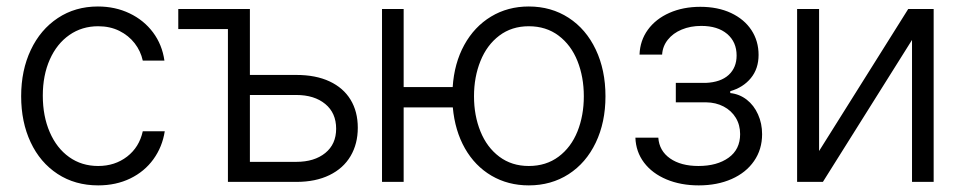

<svg xmlns="http://www.w3.org/2000/svg" viewBox="-20 -558 2957 589"><path d="M44.9 -262.7Q44.9 -342.3 74.5 -404.8Q104 -467.3 157.5 -502.7Q210.9 -538.1 280.3 -538.1Q333.5 -538.1 377.4 -517.1Q421.4 -496.1 449.5 -458.5Q477.5 -420.9 484.4 -372.1H418Q411.6 -401.4 393.1 -425.3Q374.5 -449.2 345.9 -463.4Q317.4 -477.5 281.2 -477.5Q231.4 -477.5 192.9 -450.7Q154.3 -423.8 132.8 -375.5Q111.3 -327.1 111.3 -264.6Q111.3 -201.7 132.6 -152.6Q153.8 -103.5 192.1 -76.2Q230.5 -48.8 281.2 -48.8Q332.5 -48.8 369.9 -77.6Q407.2 -106.4 418 -155.3H485.4Q478 -107.4 450.7 -69.6Q423.3 -31.7 379.6 -10.5Q335.9 10.7 281.2 10.7Q210.4 10.7 156.7 -24.4Q103 -59.6 74 -121.6Q44.9 -183.6 44.9 -262.7Z M746.6 -328.1H889.2Q948.7 -328.1 991 -308.3Q1033.2 -288.6 1055.4 -252.2Q1077.6 -215.8 1077.6 -166Q1077.6 -116.7 1055.4 -79.1Q1033.2 -41.5 990.7 -20.8Q948.2 0 889.2 0H679.2V-468.8H526.9V-530.3H746.6ZM889.2 -61.5Q944.3 -61.5 977.8 -88.6Q1011.2 -115.7 1011.2 -163.1Q1011.2 -211.4 977.8 -239Q944.3 -266.6 889.2 -266.6H746.6V-61.5Z M1218.3 -291H1368.7Q1373.5 -364.3 1404.3 -420.2Q1435.1 -476.1 1486.3 -507.1Q1537.6 -538.1 1602.1 -538.1Q1670.9 -538.1 1724.4 -503.4Q1777.8 -468.8 1807.6 -406Q1837.4 -343.3 1837.4 -262.7Q1837.4 -182.6 1807.6 -120.4Q1777.8 -58.1 1724.4 -23.7Q1670.9 10.7 1602.1 10.7Q1538.6 10.7 1487.8 -19Q1437 -48.8 1406.2 -103Q1375.5 -157.2 1369.1 -228.5H1218.3V0H1151.9V-530.3H1218.3ZM1771 -262.7Q1771 -321.8 1751.5 -370.8Q1731.9 -419.9 1693.6 -448.7Q1655.3 -477.5 1602.1 -477.5Q1549.8 -477.5 1511.7 -448.7Q1473.6 -419.9 1453.9 -370.8Q1434.1 -321.8 1434.1 -262.7Q1434.1 -203.6 1453.9 -154.8Q1473.6 -106 1511.7 -77.4Q1549.8 -48.8 1602.1 -48.8Q1655.3 -48.8 1693.6 -77.4Q1731.9 -106 1751.5 -154.8Q1771 -203.6 1771 -262.7Z M2122.6 -48.8Q2179.7 -48.8 2215.1 -74.2Q2250.5 -99.6 2250.5 -146.5Q2250.5 -174.8 2237.1 -196.8Q2223.6 -218.8 2200 -231.2Q2176.3 -243.7 2146 -244.1H2053.2V-303.7H2145Q2190.9 -305.7 2215.3 -328.1Q2239.7 -350.6 2239.7 -387.7Q2239.7 -429.2 2210.7 -453.9Q2181.6 -478.5 2131.3 -478.5Q2098.1 -478.5 2071.3 -467.3Q2044.4 -456.1 2028.6 -436Q2012.7 -416 2011.2 -390.6H1941.9Q1943.4 -433.6 1967.5 -466.8Q1991.7 -500 2033.7 -518.6Q2075.7 -537.1 2128.4 -537.1Q2182.1 -537.1 2222.7 -518.1Q2263.2 -499 2285.2 -465.6Q2307.1 -432.1 2307.1 -389.6Q2307.1 -347.2 2283.4 -318.4Q2259.8 -289.6 2220.2 -278.3V-272.5Q2248.5 -269.5 2270.8 -252.2Q2293 -234.9 2305.4 -207Q2317.9 -179.2 2317.9 -146.5Q2317.9 -99.6 2293.2 -64Q2268.6 -28.3 2224.4 -8.8Q2180.2 10.7 2123.5 10.7Q2068.4 10.7 2024.7 -7.6Q1981 -25.9 1955.8 -59.1Q1930.7 -92.3 1929.2 -135.7H1999.5Q2002.4 -95.2 2035.6 -72Q2068.8 -48.8 2122.6 -48.8Z M2766.1 -530.3H2844.2V0H2777.8V-435.5L2504.4 0H2425.3V-530.3H2492.7V-94.7Z"/></svg>

Font: Pretendard Light
Style: Regular
Weight: 300
Designer: Base glyphs from Inter by Rasmus Andersson; Hangeul glyphs from Noto Sans CJK(Source Han Sans) by Jang Soo-young and Kan
Foundry: Kil Hyung-jin
Version: Version 1.309